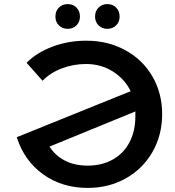

<svg xmlns="http://www.w3.org/2000/svg" viewBox="-20 -909 857 939"><path d="M773 -351Q773 -248 725.5 -165.5Q678 -83 595 -36.5Q512 10 409 10Q284 10 191.5 -56Q99 -122 62 -238L619 -463Q589 -524 531 -560Q473 -596 401 -596Q340 -596 283.5 -575Q227 -554 188 -514L110 -602Q160 -652 237 -681Q314 -710 402 -710Q508 -710 593 -663.5Q678 -617 725.5 -535Q773 -453 773 -351ZM642 -356V-364L222 -192Q250 -148 297.5 -123.5Q345 -99 409 -99Q479 -99 532 -129Q585 -159 613.5 -213.5Q642 -268 642 -340ZM251 -828Q251 -855 268 -872Q285 -889 311 -889Q337 -889 354 -872Q371 -855 371 -828Q371 -802 354 -785Q337 -768 311 -768Q285 -768 268 -785Q251 -802 251 -828ZM445 -828Q445 -855 462 -872Q479 -889 505 -889Q531 -889 548 -872Q565 -855 565 -828Q565 -802 548 -785Q531 -768 505 -768Q479 -768 462 -785Q445 -802 445 -828Z"/></svg>

Font: Montserrat Alternates SemiBold
Style: Regular
Weight: 600
Designer: Julieta Ulanovsky
Foundry: Julieta Ulanovsky
Version: Version 7.200